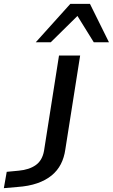

<svg xmlns="http://www.w3.org/2000/svg" viewBox="-167 -786 587 999"><path d="M-147 193 -132 108 -69 102Q-15 97 19 73Q53 49 62 -1L140 -497H250L173 -9Q167 34 149.5 68Q132 102 101.5 127Q71 152 26.5 167.5Q-18 183 -78 187ZM19 -566 199 -766H301L400 -566H321L236 -703L97 -566Z"/></svg>

Font: Nunito Sans 7pt Expanded Medium
Style: Italic
Weight: 500
Width: 7
Italic angle: -9°
Designer: Vernon Adams
Foundry: Vernon Adams
Version: Version 3.101;gftools[0.9.27]